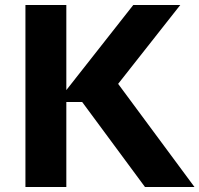

<svg xmlns="http://www.w3.org/2000/svg" viewBox="-20 -750 800 770"><path d="M561.5 0 309.5 -341H208.5L514.5 -730H703L428 -381L425.8 -451.5L760 0ZM82 0V-730H246V0Z"/></svg>

Font: SVN-Sora Variable
Style: Regular
Weight: 400
Designer: Jonathan Barnbrook, Julián Moncada
Foundry: Barnbrook Fonts
Version: Version 2.000 - Viet hoa boi STYLEno.1 Fonts